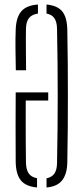

<svg xmlns="http://www.w3.org/2000/svg" viewBox="-20 -824 369 850"><path d="M49.5 -107.5Q49 -192 49 -263.2Q49 -334.5 49.5 -415H193.5V-379H94Q94 -332 93.8 -287.8Q93.5 -243.5 94 -198Q94.5 -152.5 95 -102Q96 -72 107.5 -55.8Q119 -39.5 144 -35V6Q94.5 1.5 72.5 -25.2Q50.5 -52 49.5 -107.5ZM186 6V-34.5Q210 -39.5 221 -55.8Q232 -72 232.5 -102Q234 -179 234.8 -252.8Q235.5 -326.5 235.5 -399Q235.5 -471.5 234.8 -545.5Q234 -619.5 232.5 -696.5Q232 -726.5 221 -743Q210 -759.5 186 -764V-804Q234.5 -799.5 255.8 -773.2Q277 -747 278 -691Q279.5 -615.5 280 -543.2Q280.5 -471 280.5 -399.2Q280.5 -327.5 280 -255Q279.5 -182.5 278 -107Q277.5 -55 255.8 -26.5Q234 2 186 6ZM50 -513Q49 -567 48.5 -609.5Q48 -652 49.5 -691Q51 -746.5 74 -773.5Q97 -800.5 148 -804V-764Q121 -760 108.2 -743.8Q95.5 -727.5 95 -696.5Q94.5 -674.5 94.5 -647.5Q94.5 -620.5 94.8 -587.2Q95 -554 95.5 -513Z"/></svg>

Font: Big Shoulders Stencil Display Thin Light
Style: Regular
Weight: 300
Version: Version 2.001